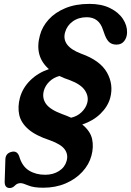

<svg xmlns="http://www.w3.org/2000/svg" viewBox="-20 -734 658 964"><path d="M197 208.5Q148 208.5 121.5 197Q95 185.5 83 185.5Q66.5 185.5 54.8 197.8Q43 210 29 210Q2.5 210 3.5 177L7 66Q8 36 37.5 28.5Q66 21 76.5 51Q91 101 125.5 122.2Q160 143.5 206.5 143.5Q247 143.5 276.5 124.5Q306 105.5 314.5 74Q323.5 42.5 305.5 16.8Q287.5 -9 232.5 -29Q159 -53 122 -85.5Q85 -118 76.5 -157.8Q68 -197.5 80 -243Q93.5 -292.5 132 -330.5Q170.5 -368.5 225.5 -387Q151.5 -452 180.5 -557Q192 -600.5 224.5 -636.2Q257 -672 308.5 -693.2Q360 -714.5 429 -714.5Q489.5 -714.5 532.2 -693.5Q575 -672.5 597 -639.2Q619 -606 618 -570.5Q617.5 -546 603.8 -528Q590 -510 565 -510Q543.5 -510 530 -521Q516.5 -532 506.5 -558L497 -584.5Q477 -647.5 415.5 -647.5Q374.5 -647.5 345.2 -626.5Q316 -605.5 306.5 -571Q288 -502 387.5 -464.5Q483 -430.5 517 -370Q551 -309.5 533.5 -243Q521.5 -199 484.5 -163Q447.5 -127 393 -109Q434 -75.5 442.5 -35.8Q451 4 439 48Q427 92.5 393.2 129Q359.5 165.5 309.2 187Q259 208.5 197 208.5ZM292.5 -161Q316.5 -152.5 337 -143Q368 -150 389.2 -170.5Q410.5 -191 417.5 -215.5Q427 -248 407 -279.2Q387 -310.5 329.5 -332Q301.5 -341 278.5 -352.5Q249 -345 228 -324.5Q207 -304 200 -278Q190.5 -241.5 211 -212.5Q231.5 -183.5 292.5 -161Z"/></svg>

Font: Fraunces 9pt SuperSoft SemiBold
Style: Italic
Weight: 600
Italic angle: -16°
Version: Version 1.000;[0bf87f6ff]